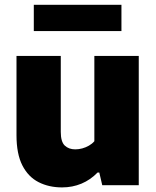

<svg xmlns="http://www.w3.org/2000/svg" viewBox="-20 -786 662 815"><path d="M243.5 9.5Q187.5 9.5 143.8 -12.8Q100 -35 75 -83.8Q50 -132.5 50 -212.5V-548.5H238V-226Q238 -184 255 -168Q272 -152 299.5 -152Q314 -152 329 -156Q344 -160 357.5 -167.8Q371 -175.5 380.5 -186.5V-548.5H569V0H414L401.5 -53.5H394Q364 -22.5 325.8 -6.5Q287.5 9.5 243.5 9.5ZM123.5 -654V-765.5H495.5V-654Z"/></svg>

Font: Encode Sans Condensed Thin ExtraBold
Style: Regular
Weight: 800
Version: Version 3.002